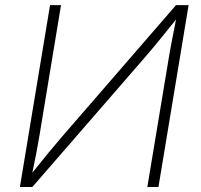

<svg xmlns="http://www.w3.org/2000/svg" viewBox="-20 -748 804 768"><path d="M613.8 0H569.3L653.8 -508.3Q658.7 -540 666.7 -580.8Q674.8 -621.6 684.1 -669.9Q644 -620.1 612.8 -581.8Q581.5 -543.5 550.3 -507.8L109.4 0H59.6L180.2 -727.5H224.1L138.2 -208Q132.8 -174.8 125.5 -136.7Q118.2 -98.6 109.4 -57.1Q141.6 -97.7 172.1 -134.8Q202.6 -171.9 228.5 -201.7L684.1 -727.5H734.4Z"/></svg>

Font: Inter Extra Light
Style: Italic
Weight: 200
Italic angle: -9.39999°
Designer: Rasmus Andersson
Foundry: rsms
Version: Version 4.000;git-3c8e0fc